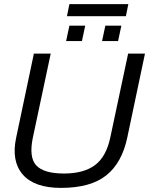

<svg xmlns="http://www.w3.org/2000/svg" viewBox="-20 -905 726 935"><path d="M306 -826 318 -885H605L593 -826ZM302 -705 318 -780H395L379 -705ZM477 -705 493 -780H571L555 -705ZM277 10Q147 10 90.5 -55.5Q34 -121 59 -236L145 -644H227L140 -235Q120 -138 157 -99Q194 -60 292 -60Q387 -60 442 -100.5Q497 -141 517 -235L604 -644H686L600 -236Q574 -112 497.5 -51Q421 10 277 10Z"/></svg>

Font: Kanit Light
Style: Italic
Weight: 300
Italic angle: -12°
Designer: Katatrad Team
Foundry: CadsonDemak
Version: Version 2.000; ttfautohint (v1.8.3)